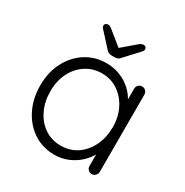

<svg xmlns="http://www.w3.org/2000/svg" viewBox="-163 -828 933 970"><g transform="rotate(30 303.0 -343.5)"><path d="M498 -511Q511 -511 519.5 -502Q528 -493 528 -480V-30Q528 -18 519 -9Q510 0 498 0Q485 0 476.5 -9Q468 -18 468 -30V-149L485 -157Q485 -129 469.5 -100Q454 -71 427 -46Q400 -21 363.5 -5.5Q327 10 285 10Q217 10 163.5 -25Q110 -60 79.5 -121Q49 -182 49 -258Q49 -336 80 -395.5Q111 -455 164 -489Q217 -523 284 -523Q327 -523 364.5 -508Q402 -493 430 -467Q458 -441 473.5 -407.5Q489 -374 489 -338L468 -353V-480Q468 -493 476.5 -502Q485 -511 498 -511ZM290 -46Q343 -46 384 -73.5Q425 -101 448.5 -149.5Q472 -198 472 -258Q472 -317 448.5 -364Q425 -411 384 -439Q343 -467 290 -467Q238 -467 196.5 -440Q155 -413 131.5 -366Q108 -319 108 -258Q108 -198 131.5 -149.5Q155 -101 196 -73.5Q237 -46 290 -46ZM287 -569Q265 -569 253 -585L182 -663Q174 -671 174 -680Q174 -687 179.5 -691.5Q185 -696 193 -696Q203 -696 219 -683L303 -615L289 -613L371 -683Q379 -690 385.5 -693.5Q392 -697 399 -697Q407 -697 412 -692.5Q417 -688 417 -681Q417 -677 415 -672.5Q413 -668 408 -663L336 -585Q325 -569 303 -569Z"/></g></svg>

Font: zvoove
Style: Regular
Weight: 400
Designer: Vernon Adams (Nunito) & Andrew Paglinawan (Quicksand)
Foundry: zvoove
Version: Version 3.006